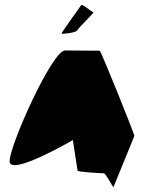

<svg xmlns="http://www.w3.org/2000/svg" viewBox="-20 -768 587 780"><path d="M19 -113C19 -49 276 -199 276 -199L295 -75C296 -69 395 -64 402 -64C410 -64 441 -2 441 -8L526 -216C526 -224 390 -562 385 -562C385 -562 296 -563 244 -563C192 -563 19 -178 19 -113ZM230 -632C229 -628 290 -635 294 -645C298 -655 367 -719 359 -719C351 -719 313 -756 309 -746C304 -738 231 -638 230 -632Z"/></svg>

Font: Ampere
Style: SCCnd
Weight: 400
Version: Version 1